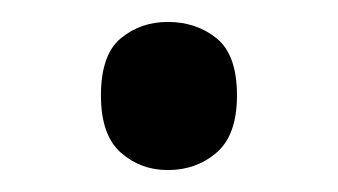

<svg xmlns="http://www.w3.org/2000/svg" viewBox="-20 -141 308 175"><path d="M72 -54Q72 -91 90 -106Q108 -121 133 -121Q159 -121 177.5 -106Q196 -91 196 -54Q196 -18 177.5 -2Q159 14 133 14Q108 14 90 -2Q72 -18 72 -54Z"/></svg>

Font: hindi15
Style: Regular
Weight: 400
Designer: Jelle Bosma - Monotype Design Team
Foundry: Monotype Imaging Inc.
Version: Version 2.006